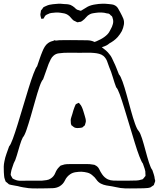

<svg xmlns="http://www.w3.org/2000/svg" viewBox="-51 -989 869 1051"><path d="M711 42Q689 42 660 42.5Q631 43 608 40Q596 38 584.5 35.5Q573 33 562 31Q547 29 531 26Q515 23 501 16Q486 8 477 -5.5Q468 -19 455 -29Q443 -40 427.5 -44Q412 -48 395 -49Q380 -49 363 -46.5Q346 -44 333 -35Q314 -22 304.5 -1.5Q295 19 275 31Q259 40 239 41Q219 42 201 42Q179 42 154 42.5Q129 43 106 41Q91 39 76 36.5Q61 34 47 30Q37 28 27.5 26.5Q18 25 9 23L-2 20Q-5 18 -11 12Q-13 10 -15.5 8.5Q-18 7 -20 5Q-21 3 -22 -0.5Q-23 -4 -24 -6Q-28 -16 -28.5 -26.5Q-29 -37 -30 -47Q-31 -62 -30.5 -76.5Q-30 -91 -27 -105Q-23 -127 -15.5 -147.5Q-8 -168 -1 -188Q7 -196 19 -228.5Q31 -261 45.5 -308Q60 -355 75.5 -407Q91 -459 105.5 -506Q120 -553 132.5 -586Q145 -619 152 -626Q159 -646 166 -667Q173 -688 181 -707Q186 -720 193.5 -732.5Q201 -745 212 -753Q226 -763 242.5 -765.5Q259 -768 275 -769Q298 -770 332.5 -769.5Q367 -769 389 -769Q408 -769 428 -768.5Q448 -768 465 -760Q477 -755 487 -746.5Q497 -738 507 -730Q518 -722 529 -712.5Q540 -703 548 -692Q556 -683 561.5 -671.5Q567 -660 572 -649Q580 -633 586.5 -616Q593 -599 600 -582Q609 -573 620 -542Q631 -511 642.5 -469Q654 -427 665.5 -385Q677 -343 688 -312Q699 -281 708 -272Q717 -261 726.5 -231Q736 -201 745.5 -165Q755 -129 764.5 -99Q774 -69 783 -58Q787 -46 791 -34Q795 -22 796 -10Q797 -6 798 -2.5Q799 1 798 4Q798 6 796.5 9Q795 12 794 15Q793 17 792.5 20Q792 23 790 25Q789 26 786 27.5Q783 29 781 31Q779 32 776.5 34Q774 36 772 37Q770 38 766 38.5Q762 39 759 40Q749 41 737 41.5Q725 42 711 42ZM731 -94Q724 -102 712 -133Q700 -164 686.5 -208.5Q673 -253 658 -302.5Q643 -352 629.5 -396.5Q616 -441 604.5 -472.5Q593 -504 585 -511Q576 -534 566.5 -566.5Q557 -599 547 -621Q542 -637 535 -654.5Q528 -672 515 -683Q505 -691 491.5 -694.5Q478 -698 465 -699Q445 -701 425 -700.5Q405 -700 385 -700Q364 -700 342.5 -700.5Q321 -701 300 -700Q285 -699 270 -697Q255 -695 243 -685Q233 -677 226.5 -664Q220 -651 215 -639Q207 -618 200 -597Q193 -576 185 -555Q176 -546 165 -514Q154 -482 142 -439Q130 -396 117.5 -353Q105 -310 94 -278Q83 -246 74 -237Q66 -222 57.5 -194Q49 -166 41 -138Q33 -110 24 -95Q20 -82 15.5 -70Q11 -58 9 -45Q9 -42 8 -38Q7 -34 8 -31Q8 -29 10 -26Q12 -23 13 -21Q14 -20 15 -17Q16 -14 18 -12Q20 -10 23.5 -9Q27 -8 30 -6Q45 1 63.5 0.5Q82 0 98 0H178Q190 -1 203.5 -3Q217 -5 227 -12Q244 -23 251.5 -42Q259 -61 272 -74Q274 -76 276 -78Q278 -80 279 -81Q281 -83 284 -83.5Q287 -84 289 -85Q302 -90 315.5 -90.5Q329 -91 342 -91H421Q431 -91 440 -90.5Q449 -90 458 -88Q461 -87 464 -87Q467 -87 469 -85Q485 -78 492 -63Q499 -48 508 -35Q521 -16 540 -7Q554 -1 570 -0.5Q586 0 601 0Q624 0 649.5 0Q675 0 697 -1Q704 -1 710 -2.5Q716 -4 723 -6Q726 -6 730 -8Q733 -10 735 -13Q737 -16 739 -18Q740 -20 741.5 -21.5Q743 -23 744 -24Q746 -26 745.5 -30.5Q745 -35 745 -37Q746 -51 741 -65Q736 -79 731 -94ZM337 -313Q337 -318 336.5 -323Q336 -328 336 -333Q337 -341 340 -349.5Q343 -358 345 -365Q348 -375 350.5 -384.5Q353 -394 357 -403Q359 -406 360.5 -411Q362 -416 364 -418Q366 -420 368.5 -421Q371 -422 373 -423Q374 -423 376.5 -424.5Q379 -426 380 -426Q382 -426 382.5 -424.5Q383 -423 384 -422Q393 -413 397 -403Q402 -392 405.5 -380Q409 -368 413 -355Q415 -348 417 -340.5Q419 -333 419 -325Q419 -321 417.5 -317Q416 -313 415 -309Q415 -305 414 -304Q413 -302 410 -300Q407 -298 405 -296Q404 -295 402.5 -293.5Q401 -292 399 -291Q397 -290 393.5 -290Q390 -290 388 -289Q381 -288 372.5 -288Q364 -288 357 -291Q353 -293 348 -297Q347 -299 344.5 -300.5Q342 -302 340 -303Q339 -304 337 -313ZM616 -819Q611 -810 605.5 -802Q600 -794 593 -786Q583 -775 571.5 -766.5Q560 -758 547 -751Q536 -740 511 -732Q486 -724 456.5 -719.5Q427 -715 402 -714Q377 -713 366 -716Q344 -719 317 -727.5Q290 -736 267 -749Q258 -754 248 -764Q247 -764 244.5 -766.5Q242 -769 242 -769Q242 -770 243 -769.5Q244 -769 244 -769Q247 -768 250 -768Q253 -768 255 -767Q268 -766 280 -761Q292 -756 303 -752Q326 -744 361 -742.5Q396 -741 418 -745Q433 -748 455 -755Q477 -762 499 -773.5Q521 -785 536 -800Q547 -811 555 -829Q563 -842 567 -858Q571 -874 566 -888Q565 -890 564.5 -893.5Q564 -897 562 -899Q561 -902 556 -904Q554 -906 551.5 -909Q549 -912 546 -913Q544 -915 540 -915Q536 -915 533 -916Q520 -920 504.5 -920.5Q489 -921 475 -919Q467 -918 458 -916.5Q449 -915 441 -911Q429 -905 420.5 -894.5Q412 -884 401 -876Q399 -875 396.5 -873Q394 -871 392 -870Q390 -869 383 -869Q377 -867 372 -867Q370 -868 368 -869Q366 -870 364 -871Q361 -873 358 -874Q355 -875 353 -876Q344 -883 337 -892Q330 -901 321 -907Q312 -913 301.5 -915.5Q291 -918 281 -919Q268 -921 255 -920.5Q242 -920 230 -918Q225 -917 221 -916Q217 -915 212 -912Q209 -911 205 -909Q201 -907 199 -905Q196 -903 194 -899Q192 -895 190 -892Q188 -888 187 -887L175 -886Q174 -887 173.5 -891.5Q173 -896 172 -897Q172 -899 171 -902Q170 -905 170 -908Q170 -914 172 -922Q172 -929 173 -931Q174 -933 176 -935Q178 -937 179 -938Q181 -940 183 -944Q185 -948 188 -950Q191 -952 195 -953.5Q199 -955 203 -957Q211 -961 220.5 -963Q230 -965 239 -966Q253 -968 268 -968.5Q283 -969 298 -967Q307 -967 316.5 -966Q326 -965 335 -962Q348 -956 358 -947Q361 -944 364 -941Q367 -938 371 -936Q373 -935 376 -934.5Q379 -934 381 -933Q383 -932 386.5 -931Q390 -930 392 -930Q394 -931 397 -933Q400 -935 402 -936Q409 -940 416 -944.5Q423 -949 430 -953Q449 -962 472 -965Q489 -968 507.5 -968.5Q526 -969 543 -967Q551 -966 560.5 -965Q570 -964 577 -960Q589 -954 595.5 -942.5Q602 -931 608 -920Q612 -912 616.5 -903.5Q621 -895 624 -887Q630 -871 627 -853.5Q624 -836 616 -819Z"/></svg>

Font: Rubik Vinyl
Style: Regular
Weight: 400
Designer: Hubert and Fischer, NaN
Foundry: Hubert and Fischer, NaN
Version: Version 2.200